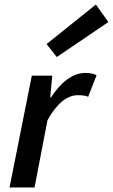

<svg xmlns="http://www.w3.org/2000/svg" viewBox="-20 -825 497 845"><path d="M22 0H132L189 -296C230 -370 276 -406 322 -406C339 -406 356 -405 368 -399L405 -494C393 -500 377 -504 355 -504C297 -504 244 -458 205 -397H201L210 -492H120ZM230 -574 457 -728 402 -805 185 -631Z"/></svg>

Font: Source Sans Pro Semibold
Style: Italic
Weight: 600
Italic angle: -11°
Designer: Paul D. Hunt
Foundry: Adobe Systems Incorporated
Version: Version 3.006;hotconv 1.0.111;makeotfexe 2.5.65597